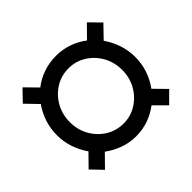

<svg xmlns="http://www.w3.org/2000/svg" viewBox="-123 -772 846 846"><g transform="rotate(-45 300.0 -349.0)"><path d="M98 -91 48 -143 104 -200Q82 -231 69 -269Q56 -307 56 -348Q56 -390 68.5 -427.5Q81 -465 103 -496L48 -553L98 -605L153 -549Q183 -573 221 -586Q259 -599 300 -599Q341 -599 378 -586Q415 -573 445 -550L501 -607L552 -555L496 -497Q518 -466 531 -428Q544 -390 544 -348Q544 -306 531 -268Q518 -230 495 -199L550 -143L499 -92L444 -147Q414 -124 377.5 -111Q341 -98 300 -98Q259 -98 222 -111.5Q185 -125 154 -148ZM301 -177Q345 -177 382 -200Q419 -223 441 -262Q463 -301 463 -348Q463 -397 441 -436Q419 -475 382 -498Q345 -521 301 -521Q255 -521 218 -498Q181 -475 159 -436Q137 -397 137 -348Q137 -301 159 -262Q181 -223 218 -200Q255 -177 301 -177Z"/></g></svg>

Font: Livvic Medium
Style: Regular
Weight: 500
Designer: Jacques Le Bailly, Baron von Fonthausen
Version: Version 1.001; ttfautohint (v1.8.2)